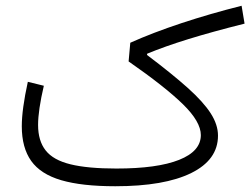

<svg xmlns="http://www.w3.org/2000/svg" viewBox="-20 -647 870 667"><path d="M76.7 -362.8 132.3 -349.1Q112.3 -263.7 112.3 -212.9Q112.3 -157.7 138.7 -124.3Q165 -90.8 224.9 -76.2Q284.7 -61.5 384.3 -61.5Q526.4 -61.5 602.1 -91.6Q677.7 -121.6 677.7 -177.7Q677.7 -224.1 615.5 -284.9Q553.2 -345.7 426.8 -433.6L432.6 -498.5Q511.2 -533.7 610.8 -566.7Q710.4 -599.6 819.3 -627L829.6 -564.9Q716.8 -536.6 634 -511Q551.3 -485.4 491.2 -460.4L490.7 -456.1Q577.6 -390.6 632.1 -341.8Q686.5 -293 711.9 -253.4Q737.3 -213.9 737.3 -175.8Q737.3 -91.8 644.3 -45.9Q551.3 0 380.4 0Q264.2 0 192.6 -21Q121.1 -42 88.4 -87.9Q55.7 -133.8 55.7 -208.5Q55.7 -267.1 76.7 -362.8Z"/></svg>

Font: Estedad-FD Light
Style: Regular
Weight: 300
Designer: Amin Abedi
Version: Version 7.3